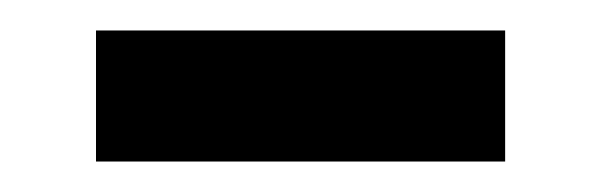

<svg xmlns="http://www.w3.org/2000/svg" viewBox="-20 -373 394 126"><path d="M311.5 -267H43V-353H311.5Z"/></svg>

Font: Myanmar Ethnic
Style: Regular
Weight: 400
Designer: Khon Soe Zaw Thu
Foundry: PaOh Unicode khonsoezawthu@gmail.com and @hotmail.com
Version: Version 1.01 September 27, 2016